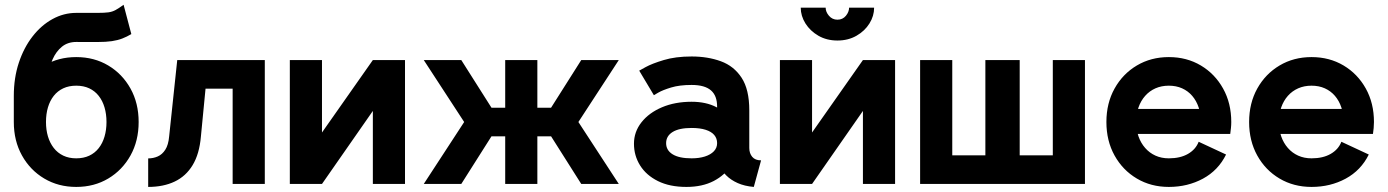

<svg xmlns="http://www.w3.org/2000/svg" viewBox="-20 -754 5688 787"><path d="M168.5 -361.3Q168.5 -400.6 174.9 -439.7Q181.4 -478.8 195.7 -511Q210 -543.2 233.9 -562.6Q257.8 -582 292.5 -582Q311 -582 317.1 -581.9Q323.2 -581.8 327.3 -581.8Q331.3 -581.8 342 -581.8Q352.8 -581.8 380.1 -581.8Q414.3 -581.8 438.5 -585.3Q462.6 -588.9 481.4 -596.2Q500.2 -603.5 518.3 -614.3L486.6 -734.4Q467 -720.2 453.7 -712.9Q440.4 -705.6 424.4 -703.4Q408.4 -701.2 379.6 -701.2Q361.6 -701.2 355.3 -701.2Q349.1 -701.2 345.2 -701.2Q341.3 -701.2 330.6 -701.2Q319.8 -701.2 292.5 -701.2Q241.2 -701.2 195.1 -675.8Q148.9 -650.4 113.3 -604.5Q77.6 -558.6 57.1 -496.6Q36.6 -434.6 36.6 -361.3V-253.9H168.5ZM292.5 -402.8Q322.5 -402.8 345.7 -392Q368.9 -381.1 384.6 -361.1Q400.4 -341.1 408.4 -313.8Q416.5 -286.6 416.5 -253.9Q416.5 -221.4 408.4 -194.1Q400.4 -166.7 384.6 -146.7Q368.9 -126.7 345.7 -115.8Q322.5 -105 292.5 -105Q262.5 -105 239.3 -116.1Q216.1 -127.2 200.3 -147.5Q184.6 -167.7 176.5 -194.8Q168.5 -221.9 168.5 -253.9Q168.5 -286.6 176.5 -313.8Q184.6 -341.1 200.3 -361.1Q216.1 -381.1 239.3 -392Q262.5 -402.8 292.5 -402.8ZM292.5 -520Q219.2 -520 161.4 -485.6Q103.5 -451.2 70.1 -391.1Q36.6 -331.1 36.6 -253.9Q36.6 -176.8 70.1 -116.7Q103.5 -56.6 161.4 -22.2Q219.2 12.2 292.5 12.2Q366 12.2 423.7 -22.2Q481.4 -56.6 514.9 -116.7Q548.3 -176.8 548.3 -253.9Q548.3 -331.1 514.9 -391.1Q481.4 -451.2 423.7 -485.6Q366 -520 292.5 -520Z M1065.4 -507.8H706.5L673.3 -194.6Q670.2 -159.9 657.6 -140.4Q645 -120.8 626.7 -112.8Q608.4 -104.7 587.4 -104.7V12.2Q649.9 12.2 696 -9.8Q742.2 -31.7 769.8 -77.5Q797.4 -123.3 803.5 -194.6L822.5 -390.6H933.6V0H1065.4Z M1508.3 -507.8H1640.1V0H1508.3V-299.3L1299.8 0H1168V-507.8H1299.8V-210.9Z M2068.4 -312.5H1984.6V-195.3H2068.4ZM2050.8 -507.8V-367.7V0H2182.6V-507.8ZM1870.8 0 2031.7 -253.9 1870.8 -507.8H1717L1882.6 -253.9L1717 0ZM2165 -312.5V-195.3H2248.8V-312.5ZM2362.5 0H2516.4L2350.8 -253.9L2516.4 -507.8H2362.5L2201.7 -253.9Z M2793.5 12.2Q2858.9 12.2 2905.8 -12.3Q2952.6 -36.9 2977.8 -77.6Q3002.9 -118.4 3002.9 -167.2Q3002.9 -216.1 2980.7 -254.4Q2958.5 -292.7 2916.4 -314.8Q2874.3 -336.9 2814.9 -336.9Q2746.6 -336.9 2693.2 -314.2Q2639.9 -291.5 2609.3 -252.6Q2578.6 -213.6 2578.6 -164.8Q2578.6 -116 2603.8 -75.8Q2628.9 -35.6 2677 -11.7Q2725.1 12.2 2793.5 12.2ZM2919.4 -167.2Q2919.4 -147.7 2906 -133.8Q2892.6 -119.9 2869 -112.4Q2845.5 -105 2814.9 -105Q2763.7 -105 2737.1 -121.5Q2710.4 -137.9 2710.4 -167.2Q2710.4 -196.5 2737.1 -213Q2763.7 -229.5 2814.9 -229.5Q2849.1 -229.5 2872.4 -222Q2895.8 -214.6 2907.6 -200.7Q2919.4 -186.8 2919.4 -167.2ZM3051.3 -147.5V-301.8Q3051.3 -387.2 3019.8 -435.3Q2988.3 -483.4 2934.7 -502.9Q2881.1 -522.5 2814.9 -522.5Q2749 -522.5 2700.8 -507.9Q2652.6 -493.4 2626.3 -478.9Q2600.1 -464.4 2600.1 -464.4L2660.2 -363.8Q2660.2 -363.8 2678.2 -374.3Q2696.3 -384.8 2730.7 -395.3Q2765.1 -405.8 2814.7 -405.8Q2842.3 -405.8 2862.1 -400.1Q2881.8 -394.5 2894.5 -383.3Q2907.2 -372.1 2913.3 -355.6Q2919.4 -339.1 2919.4 -316.9V-224.1L2931.6 -214.1V-127.4L2919.4 -115.7Q2919.4 -95.7 2929 -74.5Q2938.5 -53.2 2957.2 -34.7Q2975.8 -16.1 3004 -3.5Q3032.2 9 3069.8 12.2L3099.6 -96.7Q3075.4 -96.7 3063.4 -111.1Q3051.3 -125.5 3051.3 -147.5Z M3517.1 -507.8H3648.9V0H3517.1V-299.3L3308.6 0H3176.8V-507.8H3308.6V-210.9ZM3412.6 -587.9Q3456.5 -587.9 3490.6 -607.4Q3524.7 -627 3543.8 -657.7Q3563 -688.5 3563 -722.7H3460.4Q3460.4 -705.3 3447.3 -689.3Q3434.1 -673.3 3412.6 -673.3Q3391.6 -673.3 3377.9 -689.3Q3364.3 -705.3 3364.3 -722.7H3262.2Q3262.2 -688.5 3281.6 -657.7Q3301 -627 3334.8 -607.4Q3368.7 -587.9 3412.6 -587.9Z M3883.3 -507.8H3751.5V0H3848.1H4019V-117.2H3883.3ZM4295.4 -507.8V-117.2H4159.7V-507.8H4019V0H4159.7H4330.6H4427.2V-507.8Z M4564 -307.6V-205.1H4891.1L4981.9 -307.6ZM4893.3 -172.9Q4881.1 -141.4 4849.5 -123.2Q4817.9 -105 4771 -105Q4740.7 -105 4716.2 -116.1Q4691.7 -127.2 4674 -147.5Q4656.2 -167.7 4646.7 -194.8Q4637.2 -221.9 4637.2 -253.9Q4637.2 -286.6 4646.7 -313.8Q4656.2 -341.1 4674 -361.1Q4691.7 -381.1 4716.3 -392Q4741 -402.8 4771 -402.8Q4801 -402.8 4825.3 -392Q4849.6 -381.1 4866.8 -361.1Q4884 -341.1 4893.2 -313.8Q4902.3 -286.6 4902.3 -253.9Q4902.3 -240.7 4898.4 -228.5Q4894.5 -216.3 4891.1 -205.1H5022.7Q5024.4 -217 5025.6 -229.2Q5026.9 -241.5 5026.9 -253.9Q5026.9 -331.1 4993.4 -391.1Q4960 -451.2 4902.2 -485.6Q4844.5 -520 4771 -520Q4697.8 -520 4639.9 -485.6Q4582 -451.2 4548.6 -391.1Q4515.1 -331.1 4515.1 -253.9Q4515.1 -176.8 4548.5 -116.7Q4581.8 -56.6 4639.8 -22.2Q4697.8 12.2 4771 12.2Q4848.1 12.2 4910.9 -21.7Q4973.6 -55.7 5005.6 -120.6Z M5148.9 -307.6V-205.1H5476.1L5566.9 -307.6ZM5478.3 -172.9Q5466.1 -141.4 5434.4 -123.2Q5402.8 -105 5356 -105Q5325.7 -105 5301.1 -116.1Q5276.6 -127.2 5258.9 -147.5Q5241.2 -167.7 5231.7 -194.8Q5222.2 -221.9 5222.2 -253.9Q5222.2 -286.6 5231.7 -313.8Q5241.2 -341.1 5258.9 -361.1Q5276.6 -381.1 5301.3 -392Q5325.9 -402.8 5356 -402.8Q5386 -402.8 5410.3 -392Q5434.6 -381.1 5451.8 -361.1Q5469 -341.1 5478.1 -313.8Q5487.3 -286.6 5487.3 -253.9Q5487.3 -240.7 5483.4 -228.5Q5479.5 -216.3 5476.1 -205.1H5607.7Q5609.4 -217 5610.6 -229.2Q5611.8 -241.5 5611.8 -253.9Q5611.8 -331.1 5578.4 -391.1Q5544.9 -451.2 5487.2 -485.6Q5429.4 -520 5356 -520Q5282.7 -520 5224.9 -485.6Q5167 -451.2 5133.5 -391.1Q5100.1 -331.1 5100.1 -253.9Q5100.1 -176.8 5133.4 -116.7Q5166.7 -56.6 5224.7 -22.2Q5282.7 12.2 5356 12.2Q5433.1 12.2 5495.8 -21.7Q5558.6 -55.7 5590.6 -120.6Z"/></svg>

Font: Giphurs
Style: Regular
Weight: 400
Version: Version 2.010